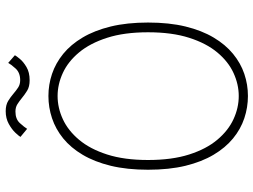

<svg xmlns="http://www.w3.org/2000/svg" viewBox="-130 -770 910 690"><g transform="rotate(-90 325.0 -425.0)"><path d="M325 11Q284 11 245 -2Q206 -15 172.5 -42.5Q139 -70 113.8 -112.5Q88.5 -155 74.2 -213.5Q60 -272 60 -348Q60 -423.5 74.2 -482Q88.5 -540.5 113.8 -583Q139 -625.5 172.5 -652.8Q206 -680 245 -693Q284 -706 325 -706Q366 -706 404.5 -693Q443 -680 476.5 -652.8Q510 -625.5 535.2 -583Q560.5 -540.5 574.8 -482Q589 -423.5 589 -348Q589 -272 574.8 -213.5Q560.5 -155 535.2 -112.5Q510 -70 476.5 -42.5Q443 -15 404.5 -2Q366 11 325 11ZM325 -22Q367 -22 407.8 -40.8Q448.5 -59.5 481.5 -99Q514.5 -138.5 534.2 -200.2Q554 -262 554 -348Q554 -433.5 534.2 -495Q514.5 -556.5 481.5 -596Q448.5 -635.5 407.8 -654.2Q367 -673 325 -673Q282.5 -673 241.8 -654.2Q201 -635.5 167.8 -596Q134.5 -556.5 114.8 -495Q95 -433.5 95 -348Q95 -262 114.8 -200.2Q134.5 -138.5 167.8 -99Q201 -59.5 241.8 -40.8Q282.5 -22 325 -22ZM381.5 -773.5Q358.5 -773.5 344 -782.5Q329.5 -791.5 317.5 -801.5Q306.5 -810.5 295.5 -817.5Q284.5 -824.5 269 -824.5Q242 -824.5 227.5 -808.5Q213 -792.5 207 -782.5L178 -806.5Q181 -812 193 -824.8Q205 -837.5 224.8 -848.5Q244.5 -859.5 270.5 -859.5Q293 -859.5 307.5 -850.5Q322 -841.5 333.5 -831.5Q344.5 -822 355.5 -814.8Q366.5 -807.5 382 -807.5Q409 -807.5 424 -824.2Q439 -841 444 -850.5L471.5 -826.5Q469 -821.5 458.5 -808.8Q448 -796 429 -784.8Q410 -773.5 381.5 -773.5Z"/></g></svg>

Font: Trispace Thin Thin
Style: Regular
Weight: 250
Version: Version 1.210